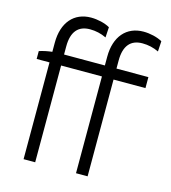

<svg xmlns="http://www.w3.org/2000/svg" viewBox="-108 -807 799 895"><g transform="rotate(15 292.0 -359.5)"><path d="M88 0H144V-467H341V0H397V-467H551V-520H397V-559C397 -631 428 -665 484 -665C512 -665 538 -659 563 -647L566 -697C542 -711 506 -719 475 -719C393 -719 341 -660 341 -562V-520H144V-559C144 -631 175 -665 231 -665C259 -665 285 -659 310 -647L313 -697C289 -711 253 -719 222 -719C140 -719 88 -660 88 -562V-518C68 -516 44 -511 26 -505V-467H88Z"/></g></svg>

Font: Fixel Text Light
Style: Regular
Weight: 300
Width: 4
Designer: AlfaBravo + MacPaw
Foundry: Kyrylo Tkachov, Marchela Mozhyna, Serhii Makarenko, Maria Weinstein, Zakhar Kryvoshyya
Version: Version 1.211